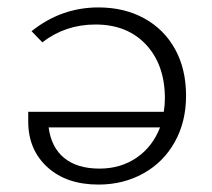

<svg xmlns="http://www.w3.org/2000/svg" viewBox="-20 -491 571 517"><path d="M481 -233Q481 -163 450.5 -108.5Q420 -54 366 -24Q312 6 245 6Q159 6 107.5 -41Q56 -88 56 -164V-190H421Q424 -208 424 -226Q424 -316 373.5 -370.5Q323 -425 237 -425Q156 -425 94 -377L65 -407Q145 -471 245 -471Q315 -471 368.5 -441.5Q422 -412 451.5 -358.5Q481 -305 481 -233ZM411 -148H111Q118 -94 153 -65.5Q188 -37 248 -37Q305 -37 348 -66.5Q391 -96 411 -148Z"/></svg>

Font: Ysabeau SC Semilight
Style: Regular
Weight: 300
Designer: Christian Thalmann (Catharsis Fonts)
Version: Version 0.003